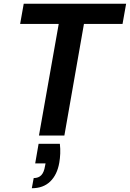

<svg xmlns="http://www.w3.org/2000/svg" viewBox="-20 -720 690 1020"><path d="M187 0 292 -593H87L106 -700H650L631 -593H426L322 0ZM149 280 159 226Q185 226 199.5 210.5Q214 195 219 163L222 148H167L185 44H298Q301 71 300 96Q299 121 295 144Q284 208 247 244Q210 280 149 280Z"/></svg>

Font: DM Sans 18pt
Style: Bold Italic
Weight: 700
Italic angle: -10°
Designer: Colophon Foundry, Jonny Pinhorn
Foundry: Colophon Foundry
Version: Version 4.004;gftools[0.9.30]